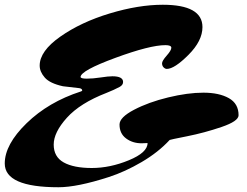

<svg xmlns="http://www.w3.org/2000/svg" viewBox="-33 -739 1038 808"><path d="M588 -137Q573 -136 563 -136Q525 -136 497.5 -156.5Q470 -177 470 -215Q470 -245 531 -277Q592 -309 674.5 -329Q757 -349 823 -349Q889 -349 930 -326Q971 -303 971 -254Q971 -229 899 -204.5Q827 -180 754 -165.5Q681 -151 681 -150Q633 -98 563 -57Q493 -16 425 6Q292 49 213 49Q-13 49 -13 -51Q-13 -131 79 -220.5Q171 -310 307 -354Q313 -356 313 -358Q313 -366 301 -368Q236 -375 232 -376Q177 -388 155.5 -412.5Q134 -437 134 -463Q134 -524 221 -585Q308 -646 429 -682.5Q550 -719 652 -719Q819 -719 819 -625Q819 -567 760 -508Q701 -449 669 -449Q662 -449 655.5 -455.5Q649 -462 649 -472.5Q649 -483 668.5 -505Q688 -527 688 -538Q688 -549 663 -549Q598 -549 452.5 -495.5Q307 -442 306 -415Q307 -408 332.5 -408Q358 -408 390.5 -413Q423 -418 440 -418Q485 -418 485 -394Q485 -381 470 -373Q455 -365 444.5 -360.5Q434 -356 415 -348Q304 -305 248.5 -243.5Q193 -182 193 -130.5Q193 -79 235 -55.5Q277 -32 353.5 -32Q430 -32 509 -64.5Q588 -97 588 -137Z"/></svg>

Font: Mrs Sheppards
Style: Regular
Weight: 400
Version: Version 1.000